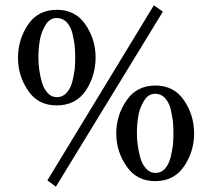

<svg xmlns="http://www.w3.org/2000/svg" viewBox="-20 -672 798 725"><path d="M595 -628 191 33 159 9 561 -652ZM195 -635Q265 -635 303 -579Q341 -523 341 -455Q341 -386 304 -330Q266 -274 194 -274Q123 -274 86 -330Q48 -385 48 -454Q48 -523 86 -579Q123 -635 195 -635ZM194 -604Q167 -604 151 -576Q134 -547 130 -517Q125 -487 125 -455Q125 -433 128 -410Q131 -387 138 -362Q145 -337 160 -321Q174 -305 195 -305Q216 -305 231 -321Q246 -337 253 -363Q259 -388 262 -410Q264 -432 264 -455Q264 -478 262 -500Q259 -522 253 -548Q246 -573 231 -589Q216 -604 194 -604ZM567 -349Q637 -349 675 -293Q713 -237 713 -168Q713 -100 675 -44Q637 12 566 12Q496 12 458 -44Q419 -100 419 -168Q419 -237 458 -293Q496 -349 567 -349ZM566 -318Q539 -318 523 -290Q506 -262 502 -232Q497 -202 497 -169Q497 -147 500 -124Q503 -101 510 -76Q517 -51 532 -35Q546 -19 567 -19Q588 -19 603 -35Q617 -51 624 -77Q630 -102 633 -124Q635 -146 635 -168Q635 -191 633 -214Q630 -236 624 -262Q617 -287 602 -303Q587 -318 566 -318Z"/></svg>

Font: Shafarik
Style: Regular
Weight: 400
Version: Version 1.001; ttfautohint (v1.8.4.7-5d5b)